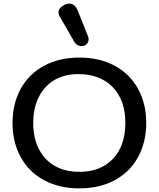

<svg xmlns="http://www.w3.org/2000/svg" viewBox="-20 -1027 873 1057"><path d="M49 -350Q49 -456 94 -538Q139 -620 222.5 -665Q306 -710 417 -710Q528 -710 611.5 -665Q695 -620 740 -538Q785 -456 785 -350Q785 -244 740 -162Q695 -80 611.5 -35Q528 10 417 10Q306 10 222.5 -35Q139 -80 94 -162Q49 -244 49 -350ZM670 -350Q670 -476 600.5 -547.5Q531 -619 411 -619Q335 -619 279 -586Q223 -553 193 -492Q163 -431 163 -350Q163 -267 194 -206.5Q225 -146 282 -113.5Q339 -81 417 -81Q534 -81 602 -153Q670 -225 670 -350ZM390 -795 310 -934Q302 -947 302 -959Q302 -983 334 -1000Q348 -1007 362 -1007Q392 -1007 407 -971L465 -826Q468 -819 468 -811Q468 -796 457.5 -784.5Q447 -773 428 -773Q417 -773 406.5 -779Q396 -785 390 -795Z"/></svg>

Font: Kodchasan SemiBold
Style: Regular
Weight: 600
Version: Version 1.000; ttfautohint (v1.6)